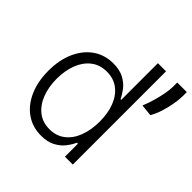

<svg xmlns="http://www.w3.org/2000/svg" viewBox="-190 -887 1059 1059"><g transform="rotate(45 339.0 -357.5)"><path d="M516.3 0V-727.3H452.8V-441.4H447.1Q436.1 -465.9 416.2 -491.7Q396.3 -517.4 363.3 -535.2Q330.3 -552.9 280.5 -552.9Q213.1 -552.9 162.5 -517.6Q111.9 -482.2 83.5 -418.9Q55 -355.5 55 -271.3Q55 -186.8 83.3 -123Q111.5 -59.3 161.9 -24Q212.4 11.4 279.5 11.4Q329.2 11.4 362.4 -6.4Q395.6 -24.1 415.8 -50.2Q436.1 -76.3 447.1 -101.2H454.9V0ZM453.8 -272.4Q453.8 -206.7 434.3 -155.5Q414.8 -104.4 377.5 -75.5Q340.2 -46.5 287.3 -46.5Q233 -46.5 195.3 -76.5Q157.7 -106.5 138.1 -157.7Q118.6 -208.8 118.6 -272.4Q118.6 -335.2 138 -385.7Q157.3 -436.1 195 -465.7Q232.6 -495.4 287.3 -495.4Q340.6 -495.4 377.8 -466.8Q415.1 -438.2 434.5 -388Q453.8 -337.7 453.8 -272.4ZM678.3 -727.3V-694.2Q677.6 -665.5 671.3 -630Q665.1 -594.5 653.8 -558.9Q642.4 -523.4 625.7 -495L557.5 -502.1Q570.3 -532.3 580.6 -568Q590.9 -603.7 597.3 -637.3Q603.7 -670.8 603.7 -694.6V-727.3Z"/></g></svg>

Font: Inter UI Light
Style: Regular
Weight: 300
Designer: Rasmus Andersson
Foundry: rsms
Version: 3.2;8d6f07862